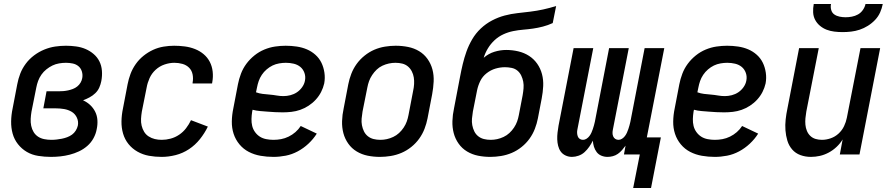

<svg xmlns="http://www.w3.org/2000/svg" viewBox="-20 -770 4440 957"><path d="M234 12Q202 12 170.5 7Q139 2 113.5 -13Q88 -28 69.5 -51.5Q51 -75 43 -104Q35 -133 35.5 -165Q36 -197 43 -230L66 -350Q71 -377 81 -403Q91 -429 108.5 -452.5Q126 -476 150 -494Q174 -512 201 -523Q228 -534 255 -538Q282 -542 309 -542Q334 -542 359.5 -538.5Q385 -535 407 -525.5Q429 -516 447 -500.5Q465 -485 475.5 -464Q486 -443 488 -417.5Q490 -392 485 -366Q482 -350 475 -334Q468 -318 455 -305.5Q442 -293 426 -284.5Q410 -276 394 -270Q414 -261 429.5 -246.5Q445 -232 454.5 -213Q464 -194 465.5 -171.5Q467 -149 462 -126Q458 -103 446 -81Q434 -59 415 -42.5Q396 -26 373.5 -15.5Q351 -5 327.5 1Q304 7 280.5 9.5Q257 12 234 12ZM236 -73Q249 -73 262 -74.5Q275 -76 288 -78.5Q301 -81 314.5 -86Q328 -91 339 -99Q350 -107 357.5 -119Q365 -131 368 -144Q372 -165 363 -184Q354 -203 337 -213Q320 -223 299.5 -226.5Q279 -230 257 -230H196L212 -315H273Q285 -315 296.5 -316Q308 -317 319.5 -319.5Q331 -322 343 -326.5Q355 -331 365 -339Q375 -347 381.5 -358Q388 -369 390 -381Q393 -398 388 -414Q383 -430 371 -440Q359 -450 342.5 -453.5Q326 -457 309 -457Q292 -457 274.5 -454Q257 -451 241.5 -443.5Q226 -436 211.5 -424.5Q197 -413 186.5 -398Q176 -383 170 -366.5Q164 -350 161 -334L137 -214Q134 -196 133 -178Q132 -160 135.5 -143Q139 -126 147.5 -112Q156 -98 169.5 -89Q183 -80 200.5 -76.5Q218 -73 236 -73Z M786 12Q753 12 722.5 6.5Q692 1 665.5 -14Q639 -29 620.5 -52Q602 -75 593.5 -104Q585 -133 585.5 -165Q586 -197 593 -230L616 -350Q621 -376 630.5 -401.5Q640 -427 656.5 -450.5Q673 -474 695.5 -492Q718 -510 743 -521.5Q768 -533 795 -537.5Q822 -542 848 -542Q875 -542 901.5 -538.5Q928 -535 952 -525.5Q976 -516 995 -500Q1014 -484 1025.5 -462Q1037 -440 1040 -413.5Q1043 -387 1038 -360L1037 -354H940V-358Q944 -379 940 -399Q936 -419 922.5 -432.5Q909 -446 889.5 -451.5Q870 -457 849 -457Q825 -457 800 -448.5Q775 -440 755.5 -422Q736 -404 725.5 -380.5Q715 -357 711 -334L687 -214Q684 -196 683 -178Q682 -160 686 -143.5Q690 -127 698.5 -113Q707 -99 721 -90Q735 -81 751.5 -77Q768 -73 786 -73Q808 -73 830.5 -79Q853 -85 873 -98.5Q893 -112 907.5 -131Q922 -150 932 -171L1016 -139Q1000 -106 976.5 -76.5Q953 -47 922 -26.5Q891 -6 855.5 3Q820 12 786 12Z M1343 12Q1310 12 1278.5 6.5Q1247 1 1220 -13Q1193 -27 1173.5 -50.5Q1154 -74 1144.5 -103Q1135 -132 1135.5 -164.5Q1136 -197 1143 -230L1166 -350Q1171 -376 1181 -402.5Q1191 -429 1208 -452Q1225 -475 1248 -493.5Q1271 -512 1297.5 -523Q1324 -534 1351 -538Q1378 -542 1404 -542Q1432 -542 1459 -538Q1486 -534 1509.5 -524Q1533 -514 1552 -497Q1571 -480 1582 -457.5Q1593 -435 1597 -408Q1601 -381 1596 -354Q1591 -332 1580.5 -311.5Q1570 -291 1554 -273.5Q1538 -256 1518 -243Q1498 -230 1476.5 -222.5Q1455 -215 1433 -212.5Q1411 -210 1389 -210Q1370 -210 1351 -211Q1332 -212 1313.5 -213.5Q1295 -215 1276 -216.5Q1257 -218 1239 -223L1237 -214Q1234 -195 1233.5 -177Q1233 -159 1237 -142.5Q1241 -126 1251 -112Q1261 -98 1275 -89Q1289 -80 1307 -76.5Q1325 -73 1343 -73Q1362 -73 1381 -76.5Q1400 -80 1418.5 -89Q1437 -98 1452.5 -111.5Q1468 -125 1479 -142L1559 -104Q1542 -77 1517.5 -54Q1493 -31 1464 -15.5Q1435 0 1404 6Q1373 12 1343 12ZM1393 -291Q1410 -291 1427.5 -295.5Q1445 -300 1460 -310Q1475 -320 1486 -335.5Q1497 -351 1500 -368Q1504 -388 1497.5 -406.5Q1491 -425 1477 -436.5Q1463 -448 1444 -452.5Q1425 -457 1405 -457Q1389 -457 1371.5 -454Q1354 -451 1338.5 -443.5Q1323 -436 1309 -424Q1295 -412 1285 -397Q1275 -382 1269.5 -366Q1264 -350 1261 -334L1256 -310Q1272 -304 1289 -302Q1306 -300 1324 -298.5Q1342 -297 1359 -294Q1376 -291 1393 -291Z M1874 12Q1842 12 1812.5 6Q1783 0 1758 -15Q1733 -30 1716 -54Q1699 -78 1691.5 -106.5Q1684 -135 1685 -166.5Q1686 -198 1693 -230L1716 -350Q1721 -376 1731 -402Q1741 -428 1757.5 -451Q1774 -474 1797 -492.5Q1820 -511 1845.5 -522Q1871 -533 1898.5 -537.5Q1926 -542 1952 -542Q1984 -542 2014 -536Q2044 -530 2069 -515Q2094 -500 2111 -476Q2128 -452 2135.5 -423.5Q2143 -395 2141.5 -363.5Q2140 -332 2134 -300L2111 -180Q2106 -154 2096 -128Q2086 -102 2069.5 -79Q2053 -56 2030 -37.5Q2007 -19 1981 -8Q1955 3 1927.5 7.5Q1900 12 1874 12ZM1876 -73Q1892 -73 1908 -76.5Q1924 -80 1940 -87.5Q1956 -95 1969 -107Q1982 -119 1992 -134Q2002 -149 2007.5 -164.5Q2013 -180 2016 -196L2039 -316Q2043 -334 2044 -351Q2045 -368 2042.5 -384Q2040 -400 2032.5 -414.5Q2025 -429 2013 -439Q2001 -449 1985 -453Q1969 -457 1951 -457Q1935 -457 1918.5 -453.5Q1902 -450 1886 -442.5Q1870 -435 1857.5 -423Q1845 -411 1835 -396Q1825 -381 1819.5 -365.5Q1814 -350 1811 -334L1787 -214Q1784 -196 1782.5 -179Q1781 -162 1784 -146Q1787 -130 1794 -115.5Q1801 -101 1813.5 -91Q1826 -81 1842 -77Q1858 -73 1876 -73Z M2424 12Q2392 12 2362.5 6Q2333 0 2308 -15Q2283 -30 2266 -54Q2249 -78 2241.5 -106.5Q2234 -135 2235 -166.5Q2236 -198 2243 -230L2273 -387Q2279 -419 2286.5 -450.5Q2294 -482 2305 -513Q2316 -544 2333.5 -574Q2351 -604 2376.5 -628Q2402 -652 2432.5 -668Q2463 -684 2495 -692.5Q2527 -701 2559 -704.5Q2591 -708 2623.5 -712Q2656 -716 2688 -723Q2720 -730 2752 -740L2735 -655Q2711 -644 2686 -637.5Q2661 -631 2636.5 -627.5Q2612 -624 2587.5 -622Q2563 -620 2538 -615Q2513 -610 2489 -599Q2465 -588 2445.5 -570Q2426 -552 2412 -529Q2398 -506 2391 -482Q2415 -503 2444.5 -512Q2474 -521 2503 -521Q2534 -521 2563.5 -514Q2593 -507 2617 -491.5Q2641 -476 2657.5 -452.5Q2674 -429 2681.5 -400.5Q2689 -372 2687.5 -341Q2686 -310 2680 -279L2661 -180Q2656 -154 2646 -128Q2636 -102 2619.5 -79Q2603 -56 2580 -37.5Q2557 -19 2531 -8Q2505 3 2477.5 7.5Q2450 12 2424 12ZM2426 -73Q2442 -73 2458 -76.5Q2474 -80 2490 -87.5Q2506 -95 2519 -107Q2532 -119 2542 -134Q2552 -149 2557.5 -164.5Q2563 -180 2566 -196L2585 -295Q2588 -312 2589.5 -329.5Q2591 -347 2588 -363Q2585 -379 2578 -393.5Q2571 -408 2559 -418Q2547 -428 2530.5 -431.5Q2514 -435 2497 -435Q2473 -435 2449.5 -428Q2426 -421 2405.5 -405Q2385 -389 2374 -366.5Q2363 -344 2358 -320L2337 -214Q2334 -196 2332.5 -179Q2331 -162 2334 -146Q2337 -130 2344 -115.5Q2351 -101 2363.5 -91Q2376 -81 2392 -77Q2408 -73 2426 -73Z M3136 167 3169 0H3090L3098 -44Q3090 -33 3080.5 -22Q3071 -11 3059.5 -3Q3048 5 3034.5 8.5Q3021 12 3008 12Q2992 12 2977.5 6Q2963 0 2954 -12Q2945 -24 2940.5 -38.5Q2936 -53 2935 -69Q2927 -53 2917 -38.5Q2907 -24 2894 -12Q2881 0 2864 6Q2847 12 2831 12Q2814 12 2799 5Q2784 -2 2775 -14.5Q2766 -27 2762 -43Q2758 -59 2757.5 -75.5Q2757 -92 2759 -109.5Q2761 -127 2764 -144L2839 -530H2937L2858 -125Q2856 -116 2856.5 -107Q2857 -98 2860 -90Q2863 -82 2870 -77.5Q2877 -73 2886 -73Q2895 -73 2903.5 -78.5Q2912 -84 2918 -92Q2924 -100 2928 -109Q2932 -118 2935 -127Q2938 -136 2940.5 -145Q2943 -154 2945 -163L3016 -530H3114L3035 -125Q3033 -116 3033 -107Q3033 -98 3036.5 -90Q3040 -82 3047 -77.5Q3054 -73 3063 -73Q3072 -73 3080.5 -78.5Q3089 -84 3095 -92Q3101 -100 3105 -109Q3109 -118 3112 -127Q3115 -136 3117.5 -145Q3120 -154 3122 -163L3193 -530H3291L3204 -85H3274L3225 167Z M3543 12Q3510 12 3478.5 6.5Q3447 1 3420 -13Q3393 -27 3373.5 -50.5Q3354 -74 3344.5 -103Q3335 -132 3335.5 -164.5Q3336 -197 3343 -230L3366 -350Q3371 -376 3381 -402.5Q3391 -429 3408 -452Q3425 -475 3448 -493.5Q3471 -512 3497.5 -523Q3524 -534 3551 -538Q3578 -542 3604 -542Q3632 -542 3659 -538Q3686 -534 3709.5 -524Q3733 -514 3752 -497Q3771 -480 3782 -457.5Q3793 -435 3797 -408Q3801 -381 3796 -354Q3791 -332 3780.5 -311.5Q3770 -291 3754 -273.5Q3738 -256 3718 -243Q3698 -230 3676.5 -222.5Q3655 -215 3633 -212.5Q3611 -210 3589 -210Q3570 -210 3551 -211Q3532 -212 3513.5 -213.5Q3495 -215 3476 -216.5Q3457 -218 3439 -223L3437 -214Q3434 -195 3433.5 -177Q3433 -159 3437 -142.5Q3441 -126 3451 -112Q3461 -98 3475 -89Q3489 -80 3507 -76.5Q3525 -73 3543 -73Q3562 -73 3581 -76.5Q3600 -80 3618.5 -89Q3637 -98 3652.5 -111.5Q3668 -125 3679 -142L3759 -104Q3742 -77 3717.5 -54Q3693 -31 3664 -15.5Q3635 0 3604 6Q3573 12 3543 12ZM3593 -291Q3610 -291 3627.5 -295.5Q3645 -300 3660 -310Q3675 -320 3686 -335.5Q3697 -351 3700 -368Q3704 -388 3697.5 -406.5Q3691 -425 3677 -436.5Q3663 -448 3644 -452.5Q3625 -457 3605 -457Q3589 -457 3571.5 -454Q3554 -451 3538.5 -443.5Q3523 -436 3509 -424Q3495 -412 3485 -397Q3475 -382 3469.5 -366Q3464 -350 3461 -334L3456 -310Q3472 -304 3489 -302Q3506 -300 3524 -298.5Q3542 -297 3559 -294Q3576 -291 3593 -291Z M4022 12Q3994 12 3969.5 3Q3945 -6 3928.5 -25Q3912 -44 3904.5 -69Q3897 -94 3895 -120.5Q3893 -147 3896 -174.5Q3899 -202 3905 -230L3963 -530H4061L3999 -214Q3996 -197 3994.5 -180.5Q3993 -164 3994.5 -148Q3996 -132 4002 -117.5Q4008 -103 4019 -92.5Q4030 -82 4045 -77.5Q4060 -73 4077 -73Q4098 -73 4120 -80.5Q4142 -88 4159.5 -104Q4177 -120 4187 -141Q4197 -162 4201 -183L4269 -530H4367L4264 0H4166L4180 -75Q4168 -55 4150 -38Q4132 -21 4110.5 -9.5Q4089 2 4066.5 7Q4044 12 4022 12Z M4180 -610Q4159 -610 4138.5 -612.5Q4118 -615 4100 -622Q4082 -629 4067 -641.5Q4052 -654 4043 -671Q4034 -688 4033 -708.5Q4032 -729 4036 -750H4122Q4119 -735 4123 -720.5Q4127 -706 4138.5 -698Q4150 -690 4165 -687Q4180 -684 4195 -684Q4210 -684 4226 -687Q4242 -690 4256.5 -698Q4271 -706 4281 -720.5Q4291 -735 4294 -750H4380Q4376 -729 4367 -708.5Q4358 -688 4342 -671Q4326 -654 4306 -641.5Q4286 -629 4265 -622Q4244 -615 4222.5 -612.5Q4201 -610 4180 -610Z"/></svg>

Font: Lode Dark Term
Style: Bold Italic
Weight: 700
Italic angle: -11°
Monospace: yes
Designer: Belleve Invis
Foundry: Belleve Invis
Version: Version 29.2.0